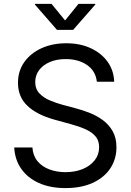

<svg xmlns="http://www.w3.org/2000/svg" viewBox="-20 -962 677 995"><path d="M319.3 12.7Q239.7 12.7 181.4 -13.7Q123 -40 90.1 -87.2Q57.1 -134.3 53.7 -197.8H147.9Q150.9 -154.8 174.6 -126.5Q198.2 -98.1 236.3 -84Q274.4 -69.8 319.3 -69.8Q369.1 -69.8 408.4 -85.9Q447.8 -102.1 470.7 -131.3Q493.7 -160.6 493.7 -199.2Q493.7 -233.4 474.9 -255.4Q456.1 -277.3 423.6 -292Q391.1 -306.6 349.6 -317.9L262.7 -341.8Q170.9 -367.2 122.1 -413.6Q73.2 -460 73.2 -532.7Q73.2 -594.2 106 -640.4Q138.7 -686.5 195.3 -712.2Q252 -737.8 323.2 -737.8Q395.5 -737.8 450.9 -711.9Q506.3 -686 538.1 -641.1Q569.8 -596.2 571.8 -538.6H481.9Q475.6 -594.2 431.2 -625Q386.7 -655.8 320.3 -655.8Q273.4 -655.8 237.8 -640.4Q202.1 -625 182.4 -598.1Q162.6 -571.3 162.6 -537.1Q162.6 -500.5 184.8 -477.5Q207 -454.6 239.5 -441.2Q272 -427.7 302.7 -419.4L377 -399.4Q410.6 -390.6 446.5 -376.2Q482.4 -361.8 513.7 -338.9Q544.9 -315.9 564.2 -281.5Q583.5 -247.1 583.5 -198.7Q583.5 -138.2 552.2 -90.3Q521 -42.5 461.7 -14.9Q402.3 12.7 319.3 12.7ZM247.1 -941.9 317.4 -856 386.7 -941.9H473.6V-938L358.9 -807.1H275.4L161.1 -938V-941.9Z"/></svg>

Font: Inter 17pt
Style: Regular
Weight: 400
Version: Version 4.001;git-66647c0bb